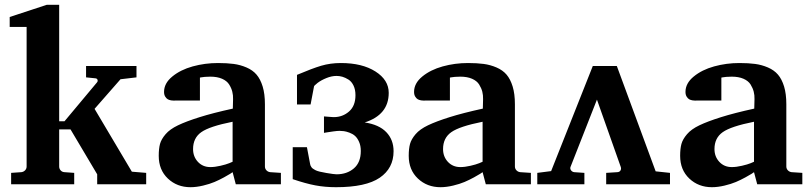

<svg xmlns="http://www.w3.org/2000/svg" viewBox="-20 -760 3346 792"><path d="M583 0H380.9V-41L271 -226.1H224.1V-73.2Q224.1 -64 230.2 -57.1Q236.3 -50.3 246.1 -49.8L286.1 -46.9V0H25.9V-46.9L67.9 -49.8Q77.1 -50.8 83.5 -57.4Q89.8 -64 89.8 -73.2V-648.9H20V-689.9L172.9 -740.2H224.1V-259.8H246.1L379.9 -419.9Q384.3 -424.8 382.3 -430.7Q380.4 -436.5 373 -437L335 -440.9V-487.8H543V-440.9L477.1 -433.1L370.1 -311L523.9 -51.8L583 -46.9Z M1138.7 0H952.6L939.5 -49.8Q936 -47.4 929.7 -43.2Q923.3 -39.1 903.8 -28.3Q884.3 -17.6 864.7 -9.3Q845.2 -1 817.6 5.6Q790 12.2 765.6 12.2Q710.4 12.2 672.6 -23.4Q634.8 -59.1 634.8 -117.2Q634.8 -147 640.1 -166.5Q645.5 -186 663.1 -206.5Q680.7 -227.1 714.4 -243.2Q748 -259.3 803 -276.6Q857.9 -293.9 940.4 -312L941.4 -351.1Q941.9 -367.2 938.2 -381.8Q934.6 -396.5 925.3 -411.4Q916 -426.3 896 -435.1Q876 -443.8 847.7 -443.8Q835.9 -443.8 825.2 -442.9Q814.5 -441.9 809.6 -440.9L804.7 -439.9V-345.2H701.7Q699.7 -345.2 696.8 -345Q693.8 -344.7 686 -345.9Q678.2 -347.2 672.4 -350.3Q666.5 -353.5 661.6 -361.3Q656.7 -369.1 656.7 -380.9Q656.7 -416.5 690.7 -444.3Q724.6 -472.2 774.9 -486.1Q825.2 -500 879.4 -500Q916.5 -500 943.8 -496.3Q971.2 -492.7 996.8 -481.7Q1022.5 -470.7 1038.3 -452.1Q1054.2 -433.6 1063.5 -403.1Q1072.8 -372.6 1072.8 -330.1V-73.2Q1072.8 -64 1079.1 -57.4Q1085.4 -50.8 1094.7 -49.8L1138.7 -46.9ZM939.5 -92.8V-257.8Q844.2 -238.8 810.3 -214.8Q776.4 -190.9 776.4 -145Q776.4 -113.8 796.4 -92.3Q816.4 -70.8 847.7 -70.8Q866.7 -70.8 889.6 -76.2Q912.6 -81.5 925.8 -86.9Z M1603.5 -136.2Q1603.5 -65.9 1546.4 -26.9Q1489.3 12.2 1366.2 12.2Q1320.3 12.2 1280.5 4.6Q1240.7 -2.9 1187.5 -21V-152.8H1246.1L1259.3 -83Q1259.8 -79.6 1261 -76.9Q1262.2 -74.2 1263.9 -71.8Q1265.6 -69.3 1266.8 -67.6Q1268.1 -65.9 1271 -64.2Q1273.9 -62.5 1274.9 -61.8Q1275.9 -61 1279.3 -59.1Q1282.7 -57.1 1283.2 -57.1Q1294.4 -51.8 1326.7 -46.4Q1358.9 -41 1368.2 -41Q1411.1 -41 1439.7 -65.4Q1468.3 -89.8 1468.3 -137.2Q1468.3 -158.7 1461.2 -174.8Q1454.1 -190.9 1444.3 -199.5Q1434.6 -208 1421.1 -212.9Q1407.7 -217.8 1398.4 -219Q1389.2 -220.2 1380.4 -220.2Q1371.6 -220.2 1355.5 -218Q1339.4 -215.8 1328.1 -213.9L1316.4 -211.9V-279.8Q1327.6 -278.8 1337.9 -278.1Q1348.1 -277.3 1351.8 -277.1Q1355.5 -276.9 1357.4 -276.9Q1393.1 -276.9 1419.7 -300Q1446.3 -323.2 1446.3 -367.2Q1446.3 -390.6 1438.2 -407.2Q1430.2 -423.8 1417.2 -431.9Q1404.3 -439.9 1392.3 -443.4Q1380.4 -446.8 1368.2 -446.8Q1348.1 -446.8 1326.4 -438Q1304.7 -429.2 1290 -418Q1275.4 -406.2 1275.4 -403.8Q1263.2 -336.9 1261.2 -329.1H1205.1V-451.2Q1267.1 -477.5 1304.9 -488.8Q1342.8 -500 1386.2 -500Q1474.1 -500 1528.8 -465.1Q1583.5 -430.2 1583.5 -377Q1583.5 -286.6 1484.4 -254.9Q1543.5 -246.1 1573.5 -214.8Q1603.5 -183.6 1603.5 -136.2Z M2169.9 0H1983.9L1970.7 -49.8Q1967.3 -47.4 1960.9 -43.2Q1954.6 -39.1 1935.1 -28.3Q1915.5 -17.6 1896 -9.3Q1876.5 -1 1848.9 5.6Q1821.3 12.2 1796.9 12.2Q1741.7 12.2 1703.9 -23.4Q1666 -59.1 1666 -117.2Q1666 -147 1671.4 -166.5Q1676.8 -186 1694.3 -206.5Q1711.9 -227.1 1745.6 -243.2Q1779.3 -259.3 1834.2 -276.6Q1889.2 -293.9 1971.7 -312L1972.7 -351.1Q1973.1 -367.2 1969.5 -381.8Q1965.8 -396.5 1956.5 -411.4Q1947.3 -426.3 1927.2 -435.1Q1907.2 -443.8 1878.9 -443.8Q1867.2 -443.8 1856.4 -442.9Q1845.7 -441.9 1840.8 -440.9L1835.9 -439.9V-345.2H1732.9Q1731 -345.2 1728 -345Q1725.1 -344.7 1717.3 -345.9Q1709.5 -347.2 1703.6 -350.3Q1697.8 -353.5 1692.9 -361.3Q1688 -369.1 1688 -380.9Q1688 -416.5 1721.9 -444.3Q1755.9 -472.2 1806.2 -486.1Q1856.4 -500 1910.6 -500Q1947.8 -500 1975.1 -496.3Q2002.4 -492.7 2028.1 -481.7Q2053.7 -470.7 2069.6 -452.1Q2085.4 -433.6 2094.7 -403.1Q2104 -372.6 2104 -330.1V-73.2Q2104 -64 2110.4 -57.4Q2116.7 -50.8 2126 -49.8L2169.9 -46.9ZM1970.7 -92.8V-257.8Q1875.5 -238.8 1841.6 -214.8Q1807.6 -190.9 1807.6 -145Q1807.6 -113.8 1827.6 -92.3Q1847.7 -70.8 1878.9 -70.8Q1897.9 -70.8 1920.9 -76.2Q1943.8 -81.5 1957 -86.9Z M2196.3 -46.9 2253.4 -54.2 2425.3 -487.8H2524.4L2684.6 -53.2L2743.7 -46.9V0H2480.5V-46.9L2526.4 -49.8Q2535.6 -50.3 2539.6 -56.9Q2543.5 -63.5 2540.5 -71.8L2442.4 -349.1L2333.5 -71.8Q2330.6 -64.5 2335.4 -57.6Q2340.3 -50.8 2348.6 -49.8L2390.6 -46.9V0H2196.3Z M3289.6 0H3103.5L3090.3 -49.8Q3086.9 -47.4 3080.6 -43.2Q3074.2 -39.1 3054.7 -28.3Q3035.2 -17.6 3015.6 -9.3Q2996.1 -1 2968.5 5.6Q2940.9 12.2 2916.5 12.2Q2861.3 12.2 2823.5 -23.4Q2785.6 -59.1 2785.6 -117.2Q2785.6 -147 2791 -166.5Q2796.4 -186 2814 -206.5Q2831.5 -227.1 2865.2 -243.2Q2898.9 -259.3 2953.9 -276.6Q3008.8 -293.9 3091.3 -312L3092.3 -351.1Q3092.8 -367.2 3089.1 -381.8Q3085.4 -396.5 3076.2 -411.4Q3066.9 -426.3 3046.9 -435.1Q3026.9 -443.8 2998.5 -443.8Q2986.8 -443.8 2976.1 -442.9Q2965.3 -441.9 2960.4 -440.9L2955.6 -439.9V-345.2H2852.5Q2850.6 -345.2 2847.7 -345Q2844.7 -344.7 2836.9 -345.9Q2829.1 -347.2 2823.2 -350.3Q2817.4 -353.5 2812.5 -361.3Q2807.6 -369.1 2807.6 -380.9Q2807.6 -416.5 2841.6 -444.3Q2875.5 -472.2 2925.8 -486.1Q2976.1 -500 3030.3 -500Q3067.4 -500 3094.7 -496.3Q3122.1 -492.7 3147.7 -481.7Q3173.3 -470.7 3189.2 -452.1Q3205.1 -433.6 3214.4 -403.1Q3223.6 -372.6 3223.6 -330.1V-73.2Q3223.6 -64 3230 -57.4Q3236.3 -50.8 3245.6 -49.8L3289.6 -46.9ZM3090.3 -92.8V-257.8Q2995.1 -238.8 2961.2 -214.8Q2927.2 -190.9 2927.2 -145Q2927.2 -113.8 2947.3 -92.3Q2967.3 -70.8 2998.5 -70.8Q3017.6 -70.8 3040.5 -76.2Q3063.5 -81.5 3076.7 -86.9Z"/></svg>

Font: Veleka
Style: Bold
Weight: 700
Designer: Stefan Peev, Context Ltd, 2016; SIL International, 1997-2014.
Foundry: Stefan Peev, Context Ltd, 2016
Version: Version 1.000